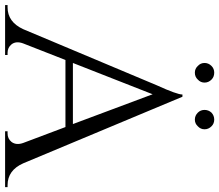

<svg xmlns="http://www.w3.org/2000/svg" viewBox="-86 -808 882 773"><g transform="rotate(90 355.5 -421.0)"><path d="M234 -776Q222 -787 222 -803Q222 -819 234 -831Q245 -842 261 -842Q278 -842 289 -831Q301 -819 301 -803Q301 -787 289 -776Q278 -764 261 -764Q245 -764 234 -776ZM422 -776Q411 -787 411 -803Q411 -819 422 -831Q434 -842 450 -842Q466 -842 477 -831Q489 -819 489 -803Q489 -787 477 -776Q466 -764 450 -764Q434 -764 422 -776ZM626 -73Q654 -10 714 -10H722V0H497V-10H506Q527 -10 540 -26Q554 -45 544 -73L480 -243H210L143 -72Q133 -44 147 -26Q160 -10 181 -10H190V0H-11V-10H-2Q57 -10 86 -73L312 -611Q349 -692 349 -714H358ZM468 -273 348 -594 222 -273Z"/></g></svg>

Font: Cinzel(RUS BY LYAJKA)
Style: Regular
Weight: 400
Designer: Natanael Gama
Version: Version 1.001;PS 001.001;hotconv 1.0.56;makeotf.lib2.0.21325